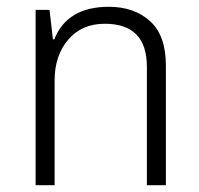

<svg xmlns="http://www.w3.org/2000/svg" viewBox="-20 -546 587 566"><path d="M85 0H141V-309Q141 -382 181 -429Q221 -476 289 -476Q413 -476 413 -349V0H469V-353Q469 -442 422 -484Q375 -526 301 -526Q178 -526 140 -430H136L126 -517H85Z"/></svg>

Font: Noto Sans Thai UI SemiCondensed Light
Style: Regular
Weight: 300
Width: 4
Designer: Monotype Design Team
Foundry: Monotype Imaging Inc.
Version: Version 1.901